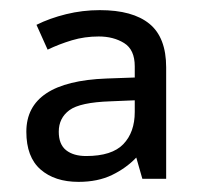

<svg xmlns="http://www.w3.org/2000/svg" viewBox="-20 -742 397 379"><path d="M177 -722Q242 -722 275 -695Q308 -668 308 -609V-389H261L249 -431Q229 -410 201 -396.5Q173 -383 135 -383Q88 -383 60 -407.5Q32 -432 32 -482Q32 -581 190 -587L246 -589V-611Q246 -644 225 -657Q204 -670 175 -670Q147 -670 122 -662.5Q97 -655 74 -644L52 -693Q78 -706 110.5 -714Q143 -722 177 -722ZM198 -542Q138 -540 117 -524.5Q96 -509 96 -482Q96 -457 110.5 -445.5Q125 -434 150 -434Q201 -434 223.5 -457.5Q246 -481 246 -521V-544Z"/></svg>

Font: Noto Sans
Style: Regular
Weight: 400
Designer: Monotype Design Team
Foundry: Monotype Imaging Inc.
Version: Version 2.007